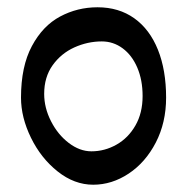

<svg xmlns="http://www.w3.org/2000/svg" viewBox="-20 -491 513 522"><path d="M37.1 -225.6Q37.1 -310.5 66.7 -365.7Q96.2 -420.9 143.3 -446Q190.4 -471.2 245.1 -471.2Q303.2 -471.2 345.2 -441.2Q387.2 -411.1 409.4 -355.7Q431.6 -300.3 431.6 -225.6Q431.6 -157.7 403.6 -103.5Q375.5 -49.3 329.8 -19Q284.2 11.2 233.4 11.2Q182.1 11.2 136.7 -24.9Q91.3 -61 64.2 -116.5Q37.1 -171.9 37.1 -225.6ZM256.8 -378.4Q218.3 -378.4 182.1 -362.1Q146 -345.7 123 -313.5Q100.1 -281.2 100.1 -235.8Q100.1 -197.8 118.7 -161.4Q137.2 -125 167 -102.3Q196.8 -79.6 228.5 -79.6Q264.6 -79.6 296.6 -97.7Q328.6 -115.7 348.1 -149.7Q367.7 -183.6 367.7 -230Q367.7 -273.4 353.3 -307.1Q338.9 -340.8 313.5 -359.6Q288.1 -378.4 256.8 -378.4Z"/></svg>

Font: Dekko
Style: Regular
Weight: 400
Designer: Multiple
Foundry: Sorkin Type
Version: Version 2.001